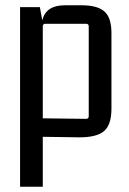

<svg xmlns="http://www.w3.org/2000/svg" viewBox="-20 -517 487 727"><path d="M142 190H56V-490H131L140 -440Q154 -497 225 -497H289Q349 -497 375.5 -473.5Q402 -450 402 -392V-106Q402 -45 374.5 -21Q347 3 281 3L142 1ZM142 -417V-69L306 -67Q316 -67 316 -77V-417Q316 -427 306 -427H152Q142 -427 142 -417Z"/></svg>

Font: Gemunu Libre Medium
Style: Regular
Weight: 500
Designer: Puspanada Ekanayake, Sola Matas, Pathum Egodawatta, Kosala Senevirathne
Foundry: mooniak
Version: Version 1.100